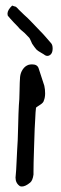

<svg xmlns="http://www.w3.org/2000/svg" viewBox="-20 -680 221 700"><path d="M8.3 -623Q7.3 -627 7.3 -629.9Q7.3 -643.6 24.4 -659.7Q29.3 -657.7 31.2 -657.2Q36.6 -656.2 38.6 -654.8Q41 -653.3 43.9 -649.9Q45.4 -647.9 48.8 -644.5Q51.8 -641.6 67.4 -626.5Q76.7 -618.2 81.5 -613.5Q86.4 -608.9 92.8 -602.1Q99.1 -595.2 106.4 -587.9Q114.7 -578.6 126 -567.4Q137.2 -556.2 146 -545.9Q163.1 -526.4 165.5 -523.4Q171.9 -517.1 171.9 -503.4Q171.9 -490.2 166.5 -483.4Q163.1 -478.5 157 -476.8Q150.9 -475.1 144.5 -478.5Q140.1 -481.9 128.9 -488.3Q117.7 -494.6 112.8 -499.5Q106.4 -506.8 97.2 -520.5Q96.7 -521.5 92.5 -531Q88.4 -540.5 86.4 -542.5Q84.5 -544.4 78.6 -550.5Q72.8 -556.6 70.3 -559.1Q63.5 -564.5 52.7 -574.2Q47.9 -580.6 31.2 -597.2Q15.6 -613.8 8.3 -623ZM84.5 -443.8Q90.3 -445.3 97.2 -445.3Q115.7 -445.3 120.6 -431.6Q123 -425.3 141.6 -367.2Q144.5 -354 144.5 -339.8Q144.5 -324.7 140.1 -314Q138.7 -305.7 126.2 -297.9Q113.8 -290 111.3 -287.6Q109.4 -272.9 108.4 -246.3Q107.4 -219.7 106.4 -209.5Q106 -190.4 104 -136.5Q102.1 -82.5 102.1 -53.2V-43.5Q99.1 -22 90.3 -14.6Q72.8 0 59.6 0Q58.1 0 53.2 -1Q36.6 -11.7 36.6 -32.7Q36.6 -36.1 37.1 -38.1Q39.1 -56.6 40.5 -91.6Q42 -126.5 42.5 -132.8Q44.9 -162.1 46.1 -218Q47.4 -273.9 48.8 -296.4Q50.8 -314.5 51.3 -348.9Q51.8 -383.3 53.2 -399.4Q54.7 -414.6 63 -427Q71.3 -439.5 84.5 -443.8Z"/></svg>

Font: Avessa
Style: Medium
Weight: 500
Designer: Arman Khorramak
Foundry: Arman Khorramak
Version: Version 1.000; ttfautohint (v1.8.1)